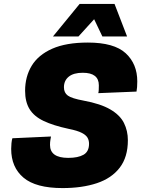

<svg xmlns="http://www.w3.org/2000/svg" viewBox="-20 -943 738 979"><path d="M299 16Q163 16 100 -37Q37 -90 37 -184Q37 -198 38.5 -213Q40 -228 43 -238L240 -247Q239 -241 237 -229.5Q235 -218 235 -204Q235 -138 328 -138Q378 -138 406 -154Q434 -170 434 -210Q434 -227 426.5 -240.5Q419 -254 397 -265.5Q375 -277 330 -286Q251 -303 202 -326.5Q153 -350 130.5 -387Q108 -424 108 -480Q108 -552 141.5 -607.5Q175 -663 246 -694.5Q317 -726 428 -726Q562 -726 621 -671.5Q680 -617 680 -528Q680 -512 679 -499Q678 -486 676 -476L481 -468Q483 -473 483.5 -485Q484 -497 484 -508Q484 -572 402 -572Q355 -572 330.5 -552Q306 -532 306 -498Q306 -470 326 -455.5Q346 -441 406 -430Q493 -414 542.5 -385Q592 -356 612 -316Q632 -276 632 -228Q632 -142 590.5 -88Q549 -34 474 -9Q399 16 299 16ZM250 -757 386 -923H564L628 -757H502L460 -845L380 -757Z"/></svg>

Font: Geist Black
Style: Italic
Weight: 900
Italic angle: -12°
Designer: Basement.studio, Andrés Briganti, Mateo Zaragoza
Foundry: Basement.studio, Vercel, Andrés Briganti, Guido Ferreyra, Mateo Zaragoza
Version: Version 1.500; ttfautohint (v1.8.4.7-5d5b)